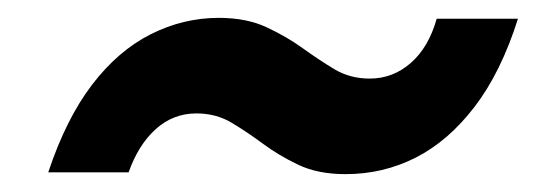

<svg xmlns="http://www.w3.org/2000/svg" viewBox="-20 -426 611 215"><path d="M367 -231Q336 -231 314 -241.5Q292 -252 274.5 -265Q257 -278 239.5 -288.5Q222 -299 200 -299Q174 -299 154.5 -281.5Q135 -264 124 -233H34Q54 -293 83 -331Q112 -369 148.5 -387.5Q185 -406 225 -406Q256 -406 278.5 -395.5Q301 -385 319 -372Q337 -359 354.5 -348.5Q372 -338 394 -338Q420 -338 440 -355.5Q460 -373 469 -405H560Q541 -345 511.5 -306.5Q482 -268 445.5 -249.5Q409 -231 367 -231Z"/></svg>

Font: DM Sans SemiBold
Style: Italic
Weight: 600
Italic angle: -10°
Designer: Colophon Foundry, Jonny Pinhorn
Foundry: Colophon Foundry
Version: Version 4.004;gftools[0.9.30]